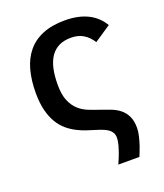

<svg xmlns="http://www.w3.org/2000/svg" viewBox="-134 -616 764 897"><g transform="rotate(-20 248.5 -167.5)"><path d="M397.9 -380.9Q380.9 -408.7 355.2 -424.8Q329.6 -440.9 293 -440.9Q257.8 -440.9 232.7 -428.5Q207.5 -416 191.4 -392.1Q175.3 -368.2 167.7 -333.7Q160.2 -299.3 160.2 -254.9Q160.2 -206.1 173.1 -175.5Q186 -145 206.8 -126.2Q227.5 -107.4 253.7 -97.2Q279.8 -86.9 306.2 -78.1Q332 -69.3 356.2 -60.1Q380.4 -50.8 398.9 -35.9Q417.5 -21 428.7 2Q439.9 24.9 439.9 60.1Q439.9 79.1 434.3 102.1Q428.7 125 421.9 145Q413.6 168.5 403.8 191.9H298.8Q309.1 169.4 317.4 147.5Q324.2 128.9 330.1 108.2Q335.9 87.4 335.9 71.8Q335.9 57.1 330.3 46.9Q324.7 36.6 314.7 29.3Q304.7 22 291.3 16.4Q277.8 10.7 262.2 5.9Q240.2 -1 215.8 -8.8Q191.4 -16.6 168 -28.6Q144.5 -40.5 123.3 -58.3Q102.1 -76.2 85.9 -102.8Q69.8 -129.4 60.3 -166.5Q50.8 -203.6 50.8 -254.9Q50.8 -316.9 64.5 -367.2Q78.1 -417.5 107.4 -453.1Q136.7 -488.8 182.9 -507.8Q229 -526.9 293.9 -526.9Q358.9 -526.9 405.8 -504.4Q452.6 -481.9 480 -436Z"/></g></svg>

Font: Lorenzo Sans Medium
Style: Regular
Weight: 500
Foundry: Intel Corporation
Version: Version 1.00; ttfautohint (v1.5)